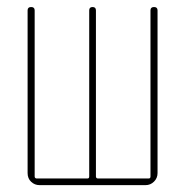

<svg xmlns="http://www.w3.org/2000/svg" viewBox="-20 -540 540 560"><path d="M95.7 0Q81.1 0 70.8 -9.8Q60.5 -19.5 60.5 -35.2V-509.8Q60.5 -519.5 70.8 -519.5Q81.1 -519.5 81.1 -509.8V-25.4Q81.1 -20.5 85.9 -19.5H235.4Q240.2 -19.5 240.2 -25.4V-509.8Q240.2 -519.5 250 -519.5Q259.8 -519.5 259.8 -509.8V-25.4Q259.8 -20.5 264.6 -19.5H414.1Q418.9 -19.5 418.9 -25.4V-509.8Q418.9 -519.5 429.2 -519.5Q439.5 -519.5 439.5 -509.8V-35.2Q439.5 -20.5 429.2 -10.3Q418.9 0 404.3 0Z"/></svg>

Font: Rounded Mgen+ 1mn thin
Style: Regular
Weight: 100
Designer: [Source Han Sans]
Ryoko NISHIZUKA  (kana & ideographs); Paul D. Hunt (Latin, Greek & Cyrillic); Wenlong ZHANG  (bopomofo
Version: Version 1.059.20150602